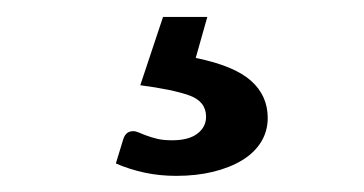

<svg xmlns="http://www.w3.org/2000/svg" viewBox="-20 -34 440 232"><path d="M141 124.5Q144 124.5 148 126.2Q152 128 157.5 130Q163 132 170.2 133.8Q177.5 135.5 188 135.5Q208 135.5 218.5 127.5Q229 119.5 229 107Q229 88.5 208.5 81.2Q188 74 149.5 69L177 -13.5H230.5L216.5 36Q263 45.5 283.2 63.5Q303.5 81.5 303.5 108.5Q303.5 124.5 295.5 137.5Q287.5 150.5 272.8 159.5Q258 168.5 237.8 173.5Q217.5 178.5 193 178.5Q172.5 178.5 154.2 174.5Q136 170.5 120 163.5L129 134Q132 124.5 141 124.5Z"/></svg>

Font: Lato Medium
Style: Regular
Weight: 500
Designer: Lukasz Dziedzic
Foundry: tyPoland Lukasz Dziedzic
Version: Version 2.006; 2014-01-15